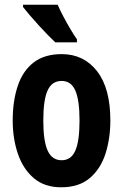

<svg xmlns="http://www.w3.org/2000/svg" viewBox="-20 -786 523 816"><path d="M449 -274Q449 -198 428.5 -133.5Q408 -69 362 -29.5Q316 10 240 10Q169 10 123.5 -29Q78 -68 56 -132.5Q34 -197 34 -274Q34 -357 55.5 -421Q77 -485 123 -520.5Q169 -556 242 -556Q336 -556 392.5 -483.5Q449 -411 449 -274ZM164 -273Q164 -187 182.5 -146Q201 -105 242 -105Q282 -105 300 -145.5Q318 -186 318 -274Q318 -361 300 -401.5Q282 -442 242 -442Q201 -442 182.5 -402Q164 -362 164 -273ZM225 -766Q234 -745 249 -716.5Q264 -688 280 -661Q296 -634 307 -619V-606H215Q202 -618 183 -637.5Q164 -657 143.5 -679.5Q123 -702 105.5 -722.5Q88 -743 78 -756V-766Z"/></svg>

Font: Noto Sans Telugu ExtraCondensed
Style: Bold
Weight: 700
Width: 2
Designer: Jelle Bosma - Monotype Design Team
Foundry: Monotype Imaging Inc.
Version: Version 2.005; ttfautohint (v1.8.4.7-5d5b)